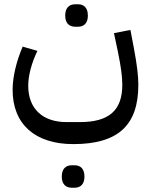

<svg xmlns="http://www.w3.org/2000/svg" viewBox="-20 -514 704 898"><path d="M316 364H329C356 364 375 348 375 312C375 275 356 259 329 259H316C288 259 269 275 269 312C269 348 288 364 316 364ZM332 -389H345C372 -389 391 -405 391 -441C391 -478 372 -494 345 -494H332C304 -494 285 -478 285 -441C285 -405 304 -389 332 -389ZM323 160C531 160 627 73 627 -117C627 -160 621 -209 606 -290L590 -374L513 -359L531 -274C546 -201 552 -156 552 -117C552 2 490 57 354 57H291C179 57 112 -6 112 -113C112 -162 129 -223 155 -276L86 -296C57 -228 39 -155 39 -94C39 66 143 160 323 160Z"/></svg>

Font: IBM Plex Arabic Text
Style: Regular
Weight: 450
Designer: Mike Abbink, Paul van der Laan, Pieter van Rosmalen, Wael Morcos, Khajak Apelian
Foundry: Bold Monday
Version: Version 1.0